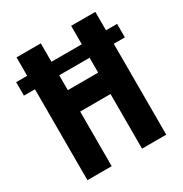

<svg xmlns="http://www.w3.org/2000/svg" viewBox="-169 -858 940 987"><g transform="rotate(-30 301.0 -364.5)"><path d="M66.9 -539.6H1.5V-619.6H66.9V-729H210.9V-619.6H391.1V-729H534.7V-619.6H600.6V-539.6H534.7V0H391.1V-324.2H210.9V0H66.9ZM391.1 -451.2V-539.6H210.9V-451.2Z"/></g></svg>

Font: Hack
Style: Bold
Weight: 700
Monospace: yes
Designer: Christopher Simpkins
Foundry: Christopher Simpkins
Version: Version 2.017